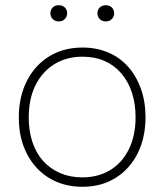

<svg xmlns="http://www.w3.org/2000/svg" viewBox="-20 -707 629 735"><path d="M296 8Q241 8 196.5 -11Q152 -30 119.5 -65.5Q87 -101 69.5 -149.5Q52 -198 52 -257Q52 -336 82.5 -396.5Q113 -457 168 -491Q223 -525 296 -525Q350 -525 394.5 -506Q439 -487 470.5 -451.5Q502 -416 519.5 -367Q537 -318 537 -258Q537 -180 507 -120Q477 -60 422.5 -26Q368 8 296 8ZM295 -28Q356 -28 402 -56Q448 -84 473.5 -136Q499 -188 499 -258Q499 -310 485 -352.5Q471 -395 444.5 -426Q418 -457 380.5 -473.5Q343 -490 296 -490Q235 -490 188.5 -461.5Q142 -433 116 -381Q90 -329 90 -257Q90 -206 104 -163.5Q118 -121 145 -91Q172 -61 210 -44.5Q248 -28 295 -28ZM385 -625Q371 -625 362 -634Q353 -643 353 -656Q353 -670 362 -678.5Q371 -687 385 -687Q399 -687 408 -678.5Q417 -670 417 -656Q417 -643 408 -634Q399 -625 385 -625ZM205 -625Q191 -625 182 -634Q173 -643 173 -656Q173 -670 182 -678.5Q191 -687 205 -687Q219 -687 228 -678.5Q237 -670 237 -656Q237 -643 228 -634Q219 -625 205 -625Z"/></svg>

Font: Mona Sans ExtraLight
Style: Regular
Weight: 200
Designer: Deni Anggara
Foundry: GitHub
Version: Version 2.000